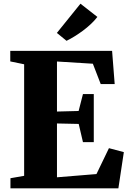

<svg xmlns="http://www.w3.org/2000/svg" viewBox="-20 -1018 700 1038"><path d="M110.5 -67.5V-670.5L35.5 -686V-743H586L600 -563.5H524.5L482 -673.5L288 -685.5V-415L405 -418L428.5 -509.5H487V-249.5H428.5L405.5 -348L288 -350.5V-59.5L501.5 -77L569 -217L649.5 -195.5L620 0H36.5V-54.5ZM339.5 -797.5 287.5 -840 415 -998 506.5 -926.5Q491 -906.5 471 -887.8Q451 -869 428.8 -852.5Q406.5 -836 384 -822Q361.5 -808 340 -797.5Z"/></svg>

Font: Merriweather 48pt Black
Style: Regular
Weight: 900
Version: Version 2.100